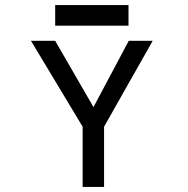

<svg xmlns="http://www.w3.org/2000/svg" viewBox="-20 -742 746 762"><path d="M199 -722V-640H490V-722ZM491 -580 351 -317 199 -580H103L308 -239V0H393V-239L586 -580Z"/></svg>

Font: Charger Monospace
Style: Regular
Weight: 400
Designer: Jasper
Foundry: Cannot Into Space Fonts
Version: Version 0.980